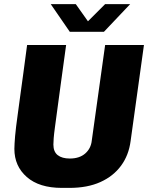

<svg xmlns="http://www.w3.org/2000/svg" viewBox="-20 -905 725 935"><path d="M281 10Q171 10 110.5 -43Q50 -96 50 -180Q50 -192 51 -207Q52 -222 53.5 -242Q55 -262 58.5 -289Q62 -316 67 -353Q72 -390 78.5 -438Q85 -486 93.5 -547.5Q102 -609 112 -686H302Q287 -577 276.5 -500Q266 -423 259 -370.5Q252 -318 247.5 -285Q243 -252 241.5 -232.5Q240 -213 240 -201Q240 -166 261 -149.5Q282 -133 320 -133Q367 -133 395 -157.5Q423 -182 427 -221L492 -686H681L616 -218Q607 -149 569.5 -98Q532 -47 469 -18.5Q406 10 318 10ZM320 -750 227 -885H349L422 -782H389L492 -885H614L486 -750Z"/></svg>

Font: Chivo Medium ExtraBold
Style: Italic
Weight: 800
Italic angle: -8.05°
Version: Version 2.002